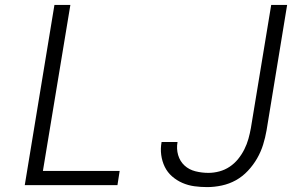

<svg xmlns="http://www.w3.org/2000/svg" viewBox="-20 -755 1240 783"><path d="M81 0 202 -735H267L155 -58H468L459 0ZM825 8Q798 8 772.5 4.5Q747 1 724 -9Q701 -19 682 -35.5Q663 -52 652 -74.5Q641 -97 637.5 -123Q634 -149 639 -176H704Q699 -148 706.5 -122.5Q714 -97 732.5 -80Q751 -63 777 -56.5Q803 -50 830 -50Q852 -50 874.5 -56Q897 -62 916.5 -75Q936 -88 951 -106.5Q966 -125 976.5 -146Q987 -167 993 -188.5Q999 -210 1003 -232L1086 -735H1151L1067 -223Q1062 -194 1053 -165Q1044 -136 1028.5 -109Q1013 -82 991 -58.5Q969 -35 942 -20Q915 -5 884.5 1.5Q854 8 825 8Z"/></svg>

Font: Iosevka Aile Light
Style: Italic
Weight: 300
Italic angle: -9°
Designer: Belleve Invis
Foundry: Belleve Invis
Version: Version 31.1.0; ttfautohint (v1.8.4)